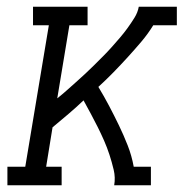

<svg xmlns="http://www.w3.org/2000/svg" viewBox="-20 -550 545 570"><path d="M2 0V-55H55L125 -475H78V-530H240V-475H186L150 -258Q165 -270 178.5 -282Q192 -294 206 -306.5Q220 -319 233.5 -331.5Q247 -344 260 -357Q273 -370 286 -383Q299 -396 311.5 -410Q324 -424 336 -438Q348 -452 358.5 -466.5Q369 -481 379 -497Q389 -513 392 -530H505V-475H435Q419 -449 399 -425.5Q379 -402 358.5 -379.5Q338 -357 316.5 -335Q295 -313 272 -292Q289 -264 304 -235.5Q319 -207 333 -178Q347 -149 359 -118.5Q371 -88 377 -55H428V0H319Q323 -23 317.5 -46Q312 -69 305 -90.5Q298 -112 289 -132.5Q280 -153 270 -173Q260 -193 249.5 -212.5Q239 -232 228 -252Q206 -231 183 -211.5Q160 -192 136 -172L117 -55H163V0Z"/></svg>

Font: Iosevka Curly Slab LtObl
Style: Regular
Weight: 300
Italic angle: -9°
Monospace: yes
Designer: Belleve Invis
Foundry: Belleve Invis
Version: Version 11.0.0; ttfautohint (v1.8.3)